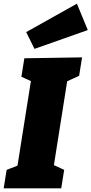

<svg xmlns="http://www.w3.org/2000/svg" viewBox="-32 -1021 496 1041"><path d="M397 -610 314 -572 335 -598 257 -105 247 -132 316 -100 300 0H-12L4 -100L84 -131L60 -105L138 -597L158 -571L84 -605L100 -705L413 -710ZM155 -756 110 -847 385 -1001 444 -858Z"/></svg>

Font: Bitter Thin Black
Style: Italic
Weight: 900
Italic angle: -9°
Version: Version 3.020